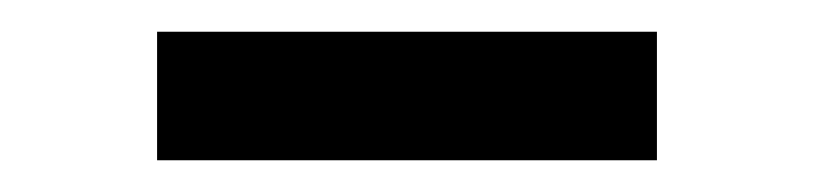

<svg xmlns="http://www.w3.org/2000/svg" viewBox="-20 -328 513 121"><path d="M79 -227V-308H394V-227Z"/></svg>

Font: Nunito Sans 10pt SemiExpanded Medium
Style: Regular
Weight: 500
Width: 6
Designer: Vernon Adams
Foundry: Vernon Adams
Version: Version 3.101;gftools[0.9.27]